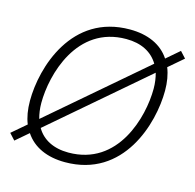

<svg xmlns="http://www.w3.org/2000/svg" viewBox="-92 -614 728 716"><g transform="rotate(15 272.0 -256.5)"><path d="M529 -499 479 -456C448 -503 394 -527 325 -527C101 -527 33 -304 33 -174C33 -140 38 -111 48 -86L-7 -39L15 -15L64 -57C95 -10 149 14 218 14C444 14 510 -213 510 -340C510 -373 505 -402 495 -427L551 -475ZM76 -177C76 -286 130 -489 321 -489C379 -489 421 -467 445 -427L84 -117C79 -135 76 -155 76 -177ZM98 -86 459 -396C464 -378 467 -358 467 -336C467 -227 413 -24 221 -24C164 -24 121 -46 98 -86Z"/></g></svg>

Font: Nacelle UltraLight
Style: Italic
Weight: 200
Italic angle: -12°
Designer: Sora Sagano
Foundry: Sora Sagano
Version: Version 1.000;FEAKit 1.0